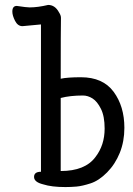

<svg xmlns="http://www.w3.org/2000/svg" viewBox="-20 -740 540 778"><path d="M245 18Q189 18 155 7Q118 -2 118 -23Q118 -44 146 -44V-641Q140 -641 71 -634Q52 -634 41 -655.5Q30 -677 30 -693Q30 -716 48 -716Q88 -710 100 -710Q133 -710 175 -720Q203 -720 219 -690Q227 -678 227 -668Q226 -614 226 -421Q253 -427 308 -427Q397 -427 440.5 -368Q484 -309 484 -222Q484 -167 465.5 -121Q447 -75 414 -41.5Q381 -8 347 3Q313 14 290 16Q267 18 245 18ZM226 -47Q325 -47 367 -104Q404 -152 404 -219Q404 -269 389 -299Q374 -329 355 -341Q336 -353 316 -353Q264 -353 226 -343Z"/></svg>

Font: LXGW WenKai Mono TC
Style: Bold
Weight: 700
Designer: LXGW / Fontworks Inc.
Foundry: LXGW / Fontworks Inc.
Version: Version 1.330